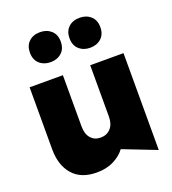

<svg xmlns="http://www.w3.org/2000/svg" viewBox="-145 -909 922 1030"><g transform="rotate(-20 315.5 -394.0)"><path d="M232 12Q287 12 328 -8.5Q369 -29 394 -62L584 12V-541H394V-248Q394 -205 372 -181Q350 -157 315 -157Q280 -157 259 -181Q238 -205 238 -248V-541H48V-187Q48 -96 95 -42Q142 12 232 12ZM113 -715Q113 -674 138 -651.5Q163 -629 201 -629Q239 -629 264 -651.5Q289 -674 289 -715Q289 -755 264 -777.5Q239 -800 201 -800Q161 -800 137 -777Q113 -754 113 -715ZM339 -715Q339 -674 364 -651.5Q389 -629 427 -629Q465 -629 490 -651.5Q515 -674 515 -715Q515 -755 490 -777.5Q465 -800 427 -800Q387 -800 363 -777Q339 -754 339 -715Z"/></g></svg>

Font: Geom Black
Style: Bold
Weight: 900
Version: Version 1.102